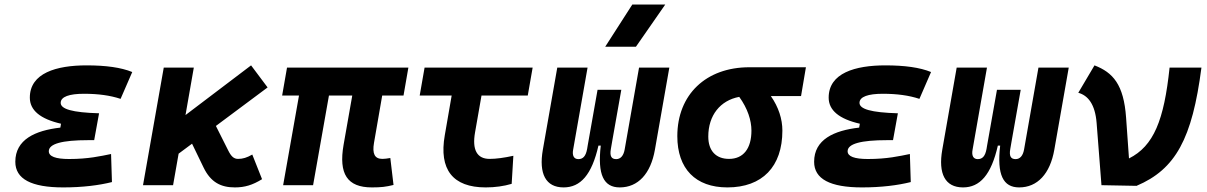

<svg xmlns="http://www.w3.org/2000/svg" viewBox="-20 -815 5313 845"><path d="M258.3 9.8C343.3 9.8 416 0.5 472.7 -13.7L468.8 -137.2C422.9 -127.9 368.7 -115.2 284.2 -115.2C224.6 -115.2 194.8 -126.5 194.8 -149.4C194.8 -182.1 252.4 -198.2 369.1 -198.2H394.5L416 -316.4C297.9 -319.8 247.1 -335 247.1 -362.3C247.1 -389.6 285.6 -402.3 349.6 -402.3C412.6 -402.3 465.3 -395 510.7 -379.9L562 -498C512.7 -518.1 446.3 -527.3 360.8 -527.3C228.5 -527.3 111.3 -493.7 111.3 -385.3C111.3 -329.6 157.2 -291.5 248.5 -270.5L245.6 -253.4C134.3 -240.7 47.4 -200.7 47.4 -103C47.4 -27.3 117.7 9.8 258.3 9.8Z M609.4 0H741.7L766.1 -138.7L825.2 -182.6L876 -77.6C907.7 -12.2 952.6 9.8 1013.7 9.8C1057.1 9.8 1091.3 -0.5 1133.3 -26.4L1090.3 -134.8C1066.4 -121.1 1048.8 -115.7 1027.8 -115.7C1008.8 -115.7 997.1 -127 983.9 -153.8L930.2 -260.7L1157.7 -430.2L1085 -527.3L796.4 -308.6L833 -517.6H700.7Z M1616.7 9.8C1657.7 9.8 1678.2 7.3 1711.9 -1L1697.8 -119.6C1683.1 -117.2 1672.9 -115.7 1663.1 -115.7C1628.9 -115.7 1617.7 -138.2 1626 -186.5L1662.1 -394.5H1755.9L1777.3 -517.6H1243.2L1221.7 -394.5H1295.9L1226.1 0H1357.9L1427.7 -394.5H1530.3L1492.2 -178.2C1469.7 -49.3 1508.3 9.8 1616.7 9.8Z M2117.7 9.8C2158.2 9.8 2197.3 4.4 2231.9 -5.9L2239.3 -129.4C2199.2 -120.6 2163.6 -115.7 2134.8 -115.7C2079.1 -115.7 2057.1 -155.8 2070.8 -232.9L2099.1 -394.5H2302.7L2324.2 -517.6H1848.6L1827.1 -394.5H1967.8L1937.5 -219.7C1911.1 -68.8 1972.7 9.8 2117.7 9.8Z M2707.5 9.8C2788.1 9.8 2843.8 -50.3 2862.3 -156.2L2925.8 -517.6H2792.5L2729 -156.2C2724.1 -129.9 2711.4 -114.7 2691.9 -114.7C2671.4 -114.7 2662.6 -127 2668.5 -159.7L2674.3 -193.4L2714.4 -419.9H2609.9L2566.4 -174.3L2564 -159.7C2558.1 -127 2545.4 -114.7 2525.4 -114.7C2505.9 -114.7 2497.6 -129.9 2502.4 -156.2L2565.9 -517.6H2432.6L2369.1 -156.2C2350.6 -50.3 2381.8 9.8 2460.4 9.8C2534.7 9.8 2584.5 -45.4 2613.8 -174.3H2624C2608.9 -45.4 2637.2 9.8 2707.5 9.8ZM2643.6 -609.4H2778.8L2907.7 -794.9H2762.7Z M3181.2 9.8C3335 9.8 3423.3 -81.5 3423.3 -240.2C3423.3 -291 3406.7 -343.3 3372.6 -392.1H3505.4L3526.9 -519H3277.8C3086.9 -519 2960.9 -398.4 2960.9 -215.8C2960.9 -72.3 3041 9.8 3181.2 9.8ZM3233.4 -388.7C3270.5 -337.4 3287.1 -285.2 3287.1 -240.2C3287.1 -161.1 3251.5 -115.7 3188.5 -115.7C3130.4 -115.7 3097.2 -151.9 3097.2 -213.9C3097.2 -307.6 3149.9 -373 3233.4 -388.7Z M3773.9 9.8C3858.9 9.8 3931.6 0.5 3988.3 -13.7L3984.4 -137.2C3938.5 -127.9 3884.3 -115.2 3799.8 -115.2C3740.2 -115.2 3710.4 -126.5 3710.4 -149.4C3710.4 -182.1 3768.1 -198.2 3884.8 -198.2H3910.2L3931.6 -316.4C3813.5 -319.8 3762.7 -335 3762.7 -362.3C3762.7 -389.6 3801.3 -402.3 3865.2 -402.3C3928.2 -402.3 3981 -395 4026.4 -379.9L4077.6 -498C4028.3 -518.1 3961.9 -527.3 3876.5 -527.3C3744.1 -527.3 3627 -493.7 3627 -385.3C3627 -329.6 3672.9 -291.5 3764.2 -270.5L3761.2 -253.4C3649.9 -240.7 3563 -200.7 3563 -103C3563 -27.3 3633.3 9.8 3773.9 9.8Z M4465.3 9.8C4545.9 9.8 4601.6 -50.3 4620.1 -156.2L4683.6 -517.6H4550.3L4486.8 -156.2C4481.9 -129.9 4469.2 -114.7 4449.7 -114.7C4429.2 -114.7 4420.4 -127 4426.3 -159.7L4432.1 -193.4L4472.2 -419.9H4367.7L4324.2 -174.3L4321.8 -159.7C4315.9 -127 4303.2 -114.7 4283.2 -114.7C4263.7 -114.7 4255.4 -129.9 4260.3 -156.2L4323.7 -517.6H4190.4L4127 -156.2C4108.4 -50.3 4139.6 9.8 4218.3 9.8C4292.5 9.8 4342.3 -45.4 4371.6 -174.3H4381.8C4366.7 -45.4 4395 9.8 4465.3 9.8Z M4827.6 0 4981.9 2.9C5153.8 -69.8 5227.1 -204.6 5267.6 -517.6H5127.4C5103 -285.6 5057.6 -172.4 4948.7 -117.7L4936 -296.9C4925.8 -443.4 4877.9 -496.1 4796.9 -527.3L4725.6 -406.7C4768.6 -395 4799.8 -355.5 4806.2 -274.4Z"/></svg>

Font: Cascadia Code
Style: Bold Italic
Weight: 700
Italic angle: -10°
Monospace: yes
Designer: Aaron Bell
Foundry: Saja Typeworks
Version: Version 2404.023